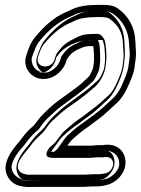

<svg xmlns="http://www.w3.org/2000/svg" viewBox="-20 -713 577 787"><path d="M375 -68H395H400C417 -71 426 -69 432 -65C455 -50 442 -9 413 -3C404 -1 396 1 383 1H366H365L327 3H155H93C56 -1 37 -26 70 -71C85 -92 96 -102 113 -126C122 -138 134 -150 149 -163C164 -176 178 -203 195 -218C228 -248 233 -255 281 -288C324 -318 342 -334 372 -360C389 -375 408 -409 412 -436L415 -459C418 -480 415 -535 408 -550C404 -559 394 -574 380 -574C339 -574 323 -573 299 -562L287 -556C262 -544 240 -530 226 -511C215 -497 212 -495 207 -481L204 -470C192 -427 125 -433 135 -477C142 -498 148 -517 159 -531C193 -573 228 -601 262 -617C270 -620 279 -624 293 -631C306 -637 335 -643 376 -643H396C414 -643 424 -639 429 -636C465 -611 483 -577 484 -533C485 -502 489 -491 485 -463L481 -434C479 -421 469 -395 453 -361C443 -343 436 -332 426 -323C403 -302 382 -282 358 -265C339 -251 319 -234 300 -222C284 -211 258 -188 244 -176C230 -164 213 -134 199 -122L184 -109C184 -109 146 -66 196 -66H352C360 -66 368 -68 375 -68ZM359 51H376C391 51 403 49 418 45C458 36 500 -7 494 -57C489 -98 455 -128 400 -118H382C374 -118 366 -117 357 -116H256C262 -125 272 -138 275 -140C286 -150 311 -172 324 -181C344 -194 364 -211 384 -225C410 -244 431 -266 456 -288C473 -303 486 -322 498 -345C516 -383 528 -411 531 -434L535 -463C540 -495 536 -509 535 -542C533 -600 508 -647 462 -679C447 -690 426 -693 403 -693H383C338 -693 303 -688 276 -675C260 -667 253 -665 247 -662C201 -641 160 -606 122 -558C104 -536 97 -514 88 -486C71 -437 107 -395 147 -390C198 -383 243 -423 254 -470C267 -488 273 -498 303 -512L315 -517C328 -523 331 -524 362 -524C363 -522 364 -510 365 -494C366 -474 365 -461 365 -459L362 -436C362 -434 359 -426 353 -414C348 -403 343 -398 341 -396C334 -390 325 -381 313 -370C295 -353 213 -298 195 -281C173 -261 150 -241 132 -216C126 -207 120 -201 118 -198C101 -184 85 -167 73 -151C54 -125 46 -119 30 -96C9 -65 -4 -32 6 -2C15 23 32 41 58 48C90 56 86 53 148 53H320H322ZM375 -93H395C415 -97 432 -95 446 -86C477 -65 472 -27 457 -5C449 7 435 18 418 21C411 22 400 26 383 26H366L328 28H155H91L90 27C59 24 23 3 28 -38C30 -54 38 -70 50 -86C66 -109 76 -118 92 -140C102 -154 116 -168 133 -182C142 -190 156 -216 178 -236C210 -265 219 -274 267 -308C309 -337 325 -353 355 -379C367 -389 384 -420 387 -440L390 -463C392 -478 389 -531 386 -539C384 -542 381 -548 379 -549C340 -549 328 -548 309 -539L298 -534C275 -523 257 -510 246 -496C233 -479 234 -483 231 -474L228 -463C217 -423 177 -410 148 -418C136 -421 124 -429 117 -441C110 -453 108 -469 111 -483V-484L112 -485C119 -505 124 -526 140 -546C175 -590 213 -622 251 -640H252L253 -641C260 -644 269 -647 282 -654C302 -664 332 -668 376 -668H396C417 -668 431 -665 443 -657C485 -627 507 -585 509 -534C510 -506 515 -491 510 -460L505 -430C502 -412 493 -386 476 -350C465 -329 454 -315 442 -304C420 -284 399 -263 373 -244C354 -231 334 -214 314 -201C301 -192 275 -170 261 -157C252 -149 236 -120 216 -103L202 -91H352C356 -91 364 -93 375 -93ZM359 26 320 28H148C83 28 94 32 64 24C47 20 35 8 29 -10C23 -28 30 -53 50 -82C64 -103 73 -108 93 -136C103 -150 119 -166 134 -179L136 -180L137 -181C141 -185 145 -192 152 -202C167 -223 189 -241 212 -262C227 -276 309 -333 330 -352C342 -363 351 -371 358 -377C365 -383 370 -391 376 -404C383 -418 386 -424 387 -432L390 -455C391 -462 391 -474 390 -496C389 -514 388 -523 386 -530L382 -549H362C333 -549 320 -547 304 -540L292 -534C259 -519 247 -503 234 -485L231 -481L230 -476C221 -439 186 -410 150 -415C147 -415 145 -416 142 -417C119 -425 101 -450 111 -478C121 -506 127 -525 141 -543C177 -588 217 -621 258 -640C262 -642 270 -645 287 -653C308 -664 340 -668 383 -668H403C424 -668 438 -664 447 -658C487 -630 508 -592 510 -541C511 -505 514 -495 510 -467L506 -438C503 -419 493 -393 476 -356C465 -334 454 -320 440 -307C414 -284 394 -263 370 -246C349 -231 328 -214 310 -202C293 -191 269 -169 258 -159C250 -152 243 -141 235 -130L207 -91H359H360C369 -92 375 -93 382 -93H402H404C447 -100 467 -80 470 -54C474 -19 442 14 412 21H411C398 25 390 26 376 26ZM375 -93C359 -93 351 -91 350 -91H219C221 -93 223 -96 224 -97L237 -109C257 -126 274 -155 282 -162C296 -174 322 -198 334 -206C354 -220 376 -236 394 -249C416 -265 435 -283 453 -300C457 -303 460 -307 464 -310C477 -321 487 -335 497 -355C514 -391 523 -416 525 -432L530 -461C534 -491 530 -505 529 -534C527 -582 508 -621 464 -652C448 -663 424 -668 396 -668H376C328 -668 289 -663 263 -650C250 -644 242 -640 237 -638L235 -637L233 -636C191 -616 153 -585 118 -541C103 -522 98 -502 91 -482V-481V-480C85 -454 98 -421 154 -416C210 -411 241 -440 248 -466L251 -477C255 -488 255 -485 268 -502C279 -517 295 -527 316 -537L328 -543C341 -549 339 -549 362 -549C364 -547 364 -545 365 -543C368 -536 372 -478 370 -461L367 -438C364 -415 345 -383 334 -374C317 -359 304 -348 289 -336C277 -327 264 -316 246 -303C197 -269 188 -260 156 -231C134 -211 119 -184 111 -177C94 -163 81 -149 71 -135C55 -113 44 -103 28 -81C20 -70 14 -60 11 -50C1 -21 13 10 60 23C68 25 76 26 84 27H86H88C97 28 116 28 155 28H329L367 26H383C408 26 426 21 429 20C437 18 443 16 448 14C494 -6 507 -54 467 -81C450 -93 417 -97 390 -93ZM357 26H376C386 26 388 26 397 23H399L401 22C413 19 454 -11 449 -55C445 -90 421 -95 419 -95C418 -95 415 -94 413 -94L407 -93H382C378 -93 375 -93 368 -92L363 -91H189L214 -125C222 -136 228 -146 237 -154C248 -164 271 -185 289 -197C307 -209 328 -226 349 -241C372 -257 392 -278 418 -301C432 -313 443 -329 455 -351C473 -388 483 -415 486 -436L490 -465C494 -495 491 -507 490 -542C488 -596 464 -637 426 -663C421 -667 418 -668 403 -668H383C343 -668 322 -665 306 -657C289 -649 279 -644 276 -643C239 -626 200 -594 163 -548C148 -530 142 -509 132 -481C119 -443 150 -417 158 -415C158 -415 199 -427 210 -474V-477L212 -479C224 -496 238 -514 274 -531L286 -536C305 -545 332 -549 361 -549H401L407 -527C408 -522 409 -512 410 -495C411 -474 411 -462 410 -457L407 -434C406 -429 403 -421 397 -408C391 -395 386 -388 379 -382C372 -376 363 -368 351 -357C329 -337 248 -281 234 -268C211 -247 189 -229 174 -207C167 -197 162 -191 158 -187L157 -185L156 -184C141 -171 126 -156 115 -142C95 -115 87 -108 72 -87C52 -58 42 -30 50 -7C57 15 72 24 77 25C102 32 77 28 148 28H319Z"/></svg>

Font: AppleStorm
Style: XbdFaxIta
Weight: 800
Foundry: Cannot Into Space Fonts
Version: Version 1.01